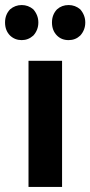

<svg xmlns="http://www.w3.org/2000/svg" viewBox="-53 -741 358 761"><path d="M-13 -704Q7 -721 33 -721Q59 -721 79 -704Q99 -681 99 -652Q99 -622 79 -600Q59 -582 33 -582Q6 -582 -13 -600Q-33 -620 -33 -652Q-33 -683 -13 -704ZM173 -704Q192 -721 219 -721Q245 -721 265 -704Q285 -681 285 -652Q285 -622 265 -600Q246 -582 219 -582Q191 -582 173 -600Q153 -620 153 -652Q153 -683 173 -704ZM193 -500V0H60V-500Z"/></svg>

Font: ArsenalBold
Style: Bold
Weight: 700
Designer: Andrij Shevchenko
Foundry: Stairsfor.com
Version: Version 1.000